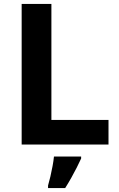

<svg xmlns="http://www.w3.org/2000/svg" viewBox="-20 -734 605 975"><path d="M90 0V-714H241V-125H531V0ZM392 71Q382 93 369.5 117.5Q357 142 342.5 168Q328 194 311 221H224V208Q230 188 236 162Q242 136 247 109Q252 82 254 61H392Z"/></svg>

Font: Noto Sans Nag Mundari
Style: Bold
Weight: 700
Version: Version 1.000